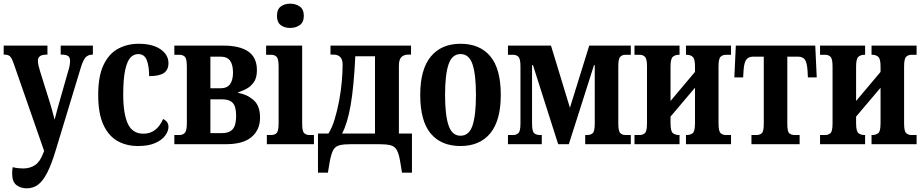

<svg xmlns="http://www.w3.org/2000/svg" viewBox="-20 -784 5014 1044"><path d="M126 240Q92 240 69 222Q46 204 46 159Q46 143 49 125Q65 129 79 130.5Q93 132 106 132Q144 132 171 113.5Q198 95 215 49L220 37L55 -437Q44 -469 34 -478Q24 -487 4 -487H0V-536H238V-487H235Q207 -487 196.5 -478Q186 -469 186 -453Q186 -442 189.5 -427.5Q193 -413 198 -396L250 -230Q258 -204 263.5 -184Q269 -164 277 -133Q285 -165 290.5 -185Q296 -205 303 -230L351 -398Q355 -410 358 -425Q361 -440 361 -453Q361 -473 349.5 -480Q338 -487 314 -487H310V-536H485V-487H483Q460 -487 446 -472.5Q432 -458 419 -415L283 33Q260 110 236.5 155.5Q213 201 186.5 220.5Q160 240 126 240Z M731 10Q667 10 618.5 -17.5Q570 -45 542 -106Q514 -167 514 -268Q514 -371 543.5 -432Q573 -493 623 -519.5Q673 -546 733 -546Q810 -546 853 -516Q896 -486 896 -441Q896 -404 871 -387Q846 -370 791 -370Q791 -422 778.5 -456Q766 -490 731 -490Q707 -490 689 -470.5Q671 -451 660.5 -402.5Q650 -354 650 -269Q650 -166 675 -111.5Q700 -57 760 -57Q832 -57 867 -137Q896 -123 896 -94Q896 -71 878.5 -47Q861 -23 824.5 -6.5Q788 10 731 10Z M928 0V-50H958Q973 -50 984.5 -61Q996 -72 996 -114V-422Q996 -466 984.5 -476Q973 -486 958 -486H928V-536H1195Q1284 -536 1330.5 -503.5Q1377 -471 1377 -402Q1377 -360 1359.5 -336Q1342 -312 1318 -300Q1294 -288 1275 -282V-279Q1323 -271 1358.5 -240Q1394 -209 1394 -145Q1394 -78 1348 -39Q1302 0 1210 0ZM1124 -304H1179Q1215 -304 1231 -326.5Q1247 -349 1247 -389Q1247 -432 1231 -454Q1215 -476 1179 -476H1124ZM1124 -60H1184Q1227 -60 1245.5 -81.5Q1264 -103 1264 -154Q1264 -205 1245.5 -224.5Q1227 -244 1187 -244H1124Z M1558 -632Q1527 -632 1506.5 -647.5Q1486 -663 1486 -698Q1486 -733 1506.5 -748.5Q1527 -764 1558 -764Q1588 -764 1610 -748.5Q1632 -733 1632 -698Q1632 -663 1610 -647.5Q1588 -632 1558 -632ZM1431 0V-50H1457Q1472 -50 1483.5 -60Q1495 -70 1495 -114V-422Q1495 -465 1483.5 -475.5Q1472 -486 1457 -486H1427V-536H1623V-112Q1623 -70 1634 -60Q1645 -50 1660 -50H1687V0Z M1709 155V-58H1766Q1786 -90 1800 -136.5Q1814 -183 1824 -236Q1834 -289 1838.5 -340Q1843 -391 1843 -433Q1843 -487 1793 -487H1777V-536H2215V-487H2198Q2177 -487 2163 -474Q2149 -461 2149 -426V-58H2220V155H2166L2156 95Q2149 51 2137 31Q2125 11 2102.5 5.5Q2080 0 2040 0H1889Q1850 0 1827 5.5Q1804 11 1792.5 31Q1781 51 1773 95L1763 155ZM1840 -58H2019V-478H1912Q1904 -311 1886.5 -211.5Q1869 -112 1840 -58Z M2484 10Q2379 10 2322 -58Q2265 -126 2265 -268Q2265 -407 2322.5 -476.5Q2380 -546 2484 -546Q2589 -546 2646 -478Q2703 -410 2703 -268Q2703 -129 2646 -59.5Q2589 10 2484 10ZM2484 -46Q2531 -46 2549.5 -102Q2568 -158 2568 -268Q2568 -378 2549.5 -434Q2531 -490 2484 -490Q2438 -490 2419 -434Q2400 -378 2400 -268Q2400 -158 2419 -102Q2438 -46 2484 -46Z M2742 0V-50H2772Q2787 -50 2798.5 -60Q2810 -70 2810 -112V-424Q2810 -465 2798.5 -475.5Q2787 -486 2772 -486H2742V-536H2976L3079 -198L3184 -536H3410V-486H3379Q3364 -486 3353 -475.5Q3342 -465 3342 -424V-112Q3342 -70 3353 -60Q3364 -50 3379 -50H3410V0H3162V-50H3176Q3191 -50 3202.5 -59.5Q3214 -69 3214 -113V-430H3210L3073 0H3015L2878 -430H2873V-113Q2873 -69 2885 -59.5Q2897 -50 2912 -50H2926V0Z M3430 0V-50H3460Q3475 -50 3486.5 -60Q3498 -70 3498 -113V-423Q3498 -465 3486.5 -475.5Q3475 -486 3460 -486H3430V-536H3675V-486H3669Q3652 -486 3639 -475.5Q3626 -465 3626 -422V-235L3759 -393V-422Q3759 -465 3746 -475.5Q3733 -486 3716 -486H3710V-536H3955V-486H3925Q3910 -486 3898.5 -475.5Q3887 -465 3887 -423V-113Q3887 -70 3898.5 -60Q3910 -50 3925 -50H3955V0H3710V-50H3716Q3733 -50 3746 -59.5Q3759 -69 3759 -114V-307L3626 -150V-114Q3626 -69 3639.5 -59.5Q3653 -50 3669 -50H3675V0Z M4066 0V-50H4095Q4110 -50 4121.5 -59Q4133 -68 4133 -110V-476H4075Q4051 -476 4038.5 -460.5Q4026 -445 4023 -400L4021 -363H3973L3981 -536H4413L4421 -363H4373L4371 -400Q4368 -445 4356 -460.5Q4344 -476 4319 -476H4261V-110Q4261 -68 4272 -59Q4283 -50 4299 -50H4328V0Z M4439 0V-50H4469Q4484 -50 4495.5 -60Q4507 -70 4507 -113V-423Q4507 -465 4495.5 -475.5Q4484 -486 4469 -486H4439V-536H4684V-486H4678Q4661 -486 4648 -475.5Q4635 -465 4635 -422V-235L4768 -393V-422Q4768 -465 4755 -475.5Q4742 -486 4725 -486H4719V-536H4964V-486H4934Q4919 -486 4907.5 -475.5Q4896 -465 4896 -423V-113Q4896 -70 4907.5 -60Q4919 -50 4934 -50H4964V0H4719V-50H4725Q4742 -50 4755 -59.5Q4768 -69 4768 -114V-307L4635 -150V-114Q4635 -69 4648.5 -59.5Q4662 -50 4678 -50H4684V0Z"/></svg>

Font: Noto Serif ExtraCondensed
Style: Bold
Weight: 700
Width: 2
Designer: Monotype Design Team
Foundry: Monotype Imaging Inc.
Version: Version 2.014; ttfautohint (v1.8.4.7-5d5b)